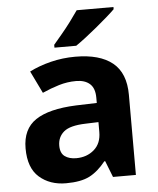

<svg xmlns="http://www.w3.org/2000/svg" viewBox="-54 -813 713 869"><g transform="rotate(-5 302.0 -378.0)"><path d="M286 -337 381 -340V-364Q381 -407 358.5 -427Q336 -447 296 -447Q256 -447 218 -435.5Q180 -424 142 -407L93 -508Q136 -530 190 -543.5Q244 -557 302 -557Q413 -557 471 -510Q529 -463 529 -364V0H425L396 -74H392Q357 -30 318 -10Q279 10 211 10Q138 10 90 -32Q42 -74 42 -163Q42 -251 102.5 -291.5Q163 -332 286 -337ZM195 -162Q195 -128 215 -113.5Q235 -99 267 -99Q315 -99 348 -127.5Q381 -156 381 -208V-253L323 -251Q251 -249 223 -225Q195 -201 195 -162ZM494 -766V-756Q480 -742 457 -722Q434 -702 407.5 -680Q381 -658 355.5 -638.5Q330 -619 311 -606H212V-619Q228 -638 249.5 -663.5Q271 -689 291.5 -716.5Q312 -744 327 -766Z"/></g></svg>

Font: BC Sans
Style: Bold
Weight: 700
Designer: Monotype Design Team
Province of B.C.
Foundry: Monotype Imaging Inc.
Version: Version 2.000;GOOG;noto-source:20170915:90ef993387c0